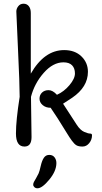

<svg xmlns="http://www.w3.org/2000/svg" viewBox="-20 -780 550 1035"><path d="M284 99Q284 142 245.5 188.5Q207 235 182 235Q172 235 165.5 229Q159 223 159 215.5Q159 208 163 200.5Q167 193 175 179.5Q183 166 188 155Q193 144 199.5 115Q206 86 216.5 70.5Q227 55 245.5 55Q264 55 274 68Q284 81 284 99ZM147 -258 150 -41Q150 10 112 10Q66 10 66 -60.5Q66 -131 86 -258Q86 -326 77 -514.5Q68 -703 68 -718Q68 -733 78.5 -746.5Q89 -760 107 -760Q125 -760 135.5 -746.5Q146 -733 146 -710V-383Q219 -510 326 -510Q384 -510 419 -476Q454 -442 454 -393Q454 -311 369 -253Q350 -240 320 -221L394 -107Q413 -78 434 -69Q455 -60 465.5 -60Q476 -60 476 -51Q476 -27 461 -8.5Q446 10 425 10Q404 10 392.5 3.5Q381 -3 367.5 -21.5Q354 -40 342 -60Q284 -155 253 -199Q227 -199 210 -213.5Q193 -228 193 -248Q193 -268 206.5 -281Q220 -294 242 -294Q264 -294 287 -269Q325 -286 354.5 -321Q384 -356 384 -384Q384 -412 368.5 -428Q353 -444 322 -444Q266 -444 216 -387.5Q166 -331 147 -258Z"/></svg>

Font: Delius
Style: Regular
Weight: 400
Designer: Natalia Raices
Foundry: Natalia Raices
Version: Version 1.001